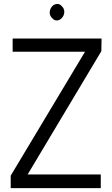

<svg xmlns="http://www.w3.org/2000/svg" viewBox="-20 -967 576 987"><path d="M498 -70V0H35V-64L417 -701H45V-769H502L501 -704L122 -70ZM248 -874Q235 -887 235.5 -903Q236 -919 246 -932Q255 -944 270.5 -946.5Q286 -949 298 -935Q311 -922 310.5 -905.5Q310 -889 300 -877Q290 -864 275 -862Q260 -860 248 -874Z"/></svg>

Font: Yaldevi
Style: Regular
Weight: 400
Designer: Sol Matas, Rajitha Manaperi, Kosala Senevirathne
Foundry: Mooniak
Version: Version 1.100